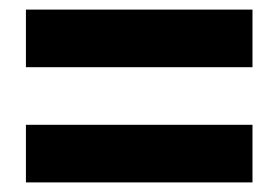

<svg xmlns="http://www.w3.org/2000/svg" viewBox="-20 -530 580 400"><path d="M34 -390V-510H506V-390ZM34 -150V-270H506V-150Z"/></svg>

Font: Assistant ExtraBold
Style: Regular
Weight: 800
Designer: Hebrew By Ben Nathan, Latin by Paul Hunt
Version: Version 2.001;PS 002.001;hotconv 1.0.88;makeotf.lib2.5.64775